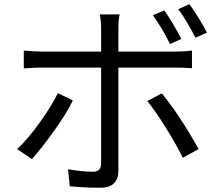

<svg xmlns="http://www.w3.org/2000/svg" viewBox="-20 -839 1040 902"><path d="M952.1 -685.5 898.4 -662.1Q852.5 -750 817.4 -795.9L870.1 -819.3Q920.9 -747.1 952.1 -685.5ZM832 -656.2 778.3 -631.8Q744.1 -704.1 698.2 -767.6L752 -790Q791 -734.4 832 -656.2ZM252 -401.4 322.3 -367.2Q293 -306.6 234.4 -224.6Q175.8 -142.6 129.9 -91.8L60.5 -138.7Q109.4 -183.6 165.5 -261.7Q221.7 -339.8 252 -401.4ZM800.8 -521.5H536.1V-37.1Q536.1 43 450.2 43Q377.9 43 307.6 36.1L299.8 -43.9Q365.2 -32.2 416 -32.2Q455.1 -32.2 455.1 -70.3V-521.5H176.8Q146.5 -521.5 91.8 -517.6V-601.6Q138.7 -596.7 176.8 -596.7H455.1V-700.2Q455.1 -746.1 448.2 -771.5H542Q536.1 -744.1 536.1 -699.2V-596.7H799.8Q849.6 -596.7 881.8 -601.6V-518.6Q840.8 -521.5 800.8 -521.5ZM671.9 -364.3 740.2 -400.4Q826.2 -294.9 913.1 -138.7L838.9 -97.7Q807.6 -161.1 758.3 -240.2Q709 -319.3 671.9 -364.3Z"/></svg>

Font: GenYoGothic TW TTF Regular
Style: Regular
Weight: 400
Version: Version 1.300